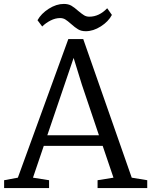

<svg xmlns="http://www.w3.org/2000/svg" viewBox="-20 -958 770 978"><path d="M305 -938Q328 -938 343.5 -929Q359 -920 379 -902Q397 -887 408.5 -880Q420 -873 435 -873Q485 -873 526 -916L550 -882Q532 -848 493.5 -823.5Q455 -799 417 -799Q394 -799 378 -808.5Q362 -818 342 -836Q324 -852 312.5 -859Q301 -866 286 -866Q262 -866 237.5 -853.5Q213 -841 195 -823L171 -855Q190 -889 228.5 -913.5Q267 -938 305 -938ZM71 -53 328 -759H404L651 -53L730 -40V0H477V-40L558 -53L503 -215H203L148 -53L230 -40V0H1V-40ZM397 -527 355 -663 221 -269H484Z"/></svg>

Font: Grenzecho Serif
Style: Serif-Regular
Weight: 400
Designer: Dan Reynolds
Foundry: Dan Reynolds
Version: Version 1.001; ttfautohint (v1.1) -l 5 -r 5 -G 72 -x 0 -D la